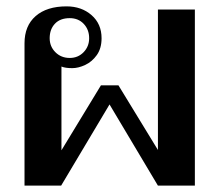

<svg xmlns="http://www.w3.org/2000/svg" viewBox="-20 -583 692 603"><path d="M57 -447Q57 -502 92 -532.5Q127 -563 189 -563Q236 -563 267.5 -535.5Q299 -508 299 -463Q299 -431 284 -410Q269 -389 247.5 -379Q226 -369 207 -369Q185 -369 173 -374V-111L297 -315H352L476 -112V-553H592V0H476L324 -255L172 0H57ZM260 -463Q260 -490 243 -508Q226 -526 199 -526Q169 -526 152.5 -508.5Q136 -491 136 -463Q136 -437 154 -419Q172 -401 199 -401Q225 -401 242.5 -419Q260 -437 260 -463Z"/></svg>

Font: Taviraj Medium
Style: Regular
Weight: 500
Designer: Katatrad Team
Foundry: CadsonDemak
Version: Version 1.001